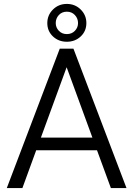

<svg xmlns="http://www.w3.org/2000/svg" viewBox="-20 -959 679 979"><path d="M545.4 0 474.6 -192.9H164.6L94.2 0H14.6L284.7 -710.9H354.5L625 0ZM188.5 -257.3H451.2L319.8 -616.2ZM221.2 -841.3Q221.2 -881.8 250 -910.4Q278.8 -939 320.8 -939Q362.8 -939 391.6 -910.4Q420.4 -881.8 420.4 -841.3Q420.4 -800.3 391.6 -773.2Q362.8 -746.1 320.8 -746.1Q278.8 -746.1 250 -773.2Q221.2 -800.3 221.2 -841.3ZM264.2 -841.3Q264.2 -818.8 280 -802Q295.9 -785.2 320.8 -785.2Q345.7 -785.2 361.8 -801.8Q377.9 -818.4 377.9 -841.3Q377.9 -865.2 361.8 -882.3Q345.7 -899.4 320.8 -899.4Q295.9 -899.4 280 -882.3Q264.2 -865.2 264.2 -841.3Z"/></svg>

Font: Vazirmatn RD UI Light
Style: Regular
Weight: 300
Designer: Saber Rastikerdar
Foundry: Saber Rastikerdar
Version: Version 33.003